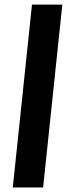

<svg xmlns="http://www.w3.org/2000/svg" viewBox="-20 -830 296 850"><path d="M36.6 0 121.6 -809.6H255.9L170.9 0Z"/></svg>

Font: Oswald
Style: Medium
Weight: 500
Designer: Vernon Adams
Foundry: Vernon Adams
Version: 3.0; ttfautohint (v0.94.23-7a4d-dirty) -l 8 -r 50 -G 150 -x 